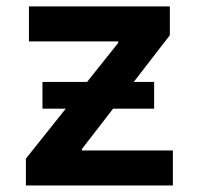

<svg xmlns="http://www.w3.org/2000/svg" viewBox="-20 -565 602 585"><path d="M58.9 0V-81.7L340.2 -434.3V-438.9H68.2V-545.5H497.5V-457.7L229.8 -111.2V-106.5H506.7V0ZM109.4 -234V-315.3H449.6V-234Z"/></svg>

Font: InterMG SemiBold
Style: Regular
Weight: 600
Designer: Rasmus Andersson
Foundry: rsms
Version: Version 3.019;December 26, 2023;FontCreator 15.0.0.2955 64-b